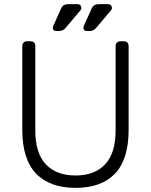

<svg xmlns="http://www.w3.org/2000/svg" viewBox="-20 -900 731 930"><path d="M563 -700H581Q591 -700 597 -693.5Q603 -687 603 -677V-271Q603 -128 537 -59Q471 10 346 10Q221 10 154.5 -59.5Q88 -129 88 -271V-677Q88 -687 94 -693.5Q100 -700 110 -700H128Q139 -700 145 -694Q151 -688 151 -677V-268Q151 -158 202 -104Q253 -50 346 -50Q438 -50 489 -104Q540 -158 540 -268V-677Q540 -688 546.5 -694Q553 -700 563 -700ZM314 -880H354Q363 -880 368.5 -875Q374 -870 374 -861Q374 -854 368 -848L297 -764Q285 -750 267 -750H252Q236 -750 236 -766Q236 -771 241 -781L277 -861Q282 -871 290.5 -875.5Q299 -880 314 -880ZM462 -880H502Q511 -880 516.5 -875Q522 -870 522 -861Q522 -854 516 -848L445 -764Q433 -750 415 -750H400Q384 -750 384 -766Q384 -771 389 -781L425 -861Q430 -871 438.5 -875.5Q447 -880 462 -880Z"/></svg>

Font: Rubik
Style: Regular
Weight: 300
Designer: Hubert & Fischer
Foundry: Hubert & Fischer
Version: Version 1.100